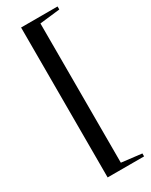

<svg xmlns="http://www.w3.org/2000/svg" viewBox="-218 -778 736 935"><g transform="rotate(-30 150.0 -310.5)"><path d="M87 111V-732H292V-715L178.5 -702V81L292 94.5V111Z"/></g></svg>

Font: Newsreader 72pt SemiBold
Style: Regular
Weight: 600
Designer: Hugues Gentile
Foundry: Production Type
Version: Version 1.003; ttfautohint (v1.8.3)